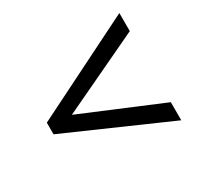

<svg xmlns="http://www.w3.org/2000/svg" viewBox="-114 -748 799 772"><g transform="rotate(-30 286.0 -362.0)"><path d="M522 -113 49 -321V-375L522 -611V-527L152 -352L522 -197Z"/></g></svg>

Font: Noto Sans Kayah Li Medium
Style: Regular
Weight: 500
Designer: Monotype Design Team, Sérgio Martins
Foundry: Monotype Imaging Inc.
Version: Version 2.002; ttfautohint (v1.8.4.7-5d5b)